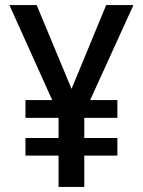

<svg xmlns="http://www.w3.org/2000/svg" viewBox="-20 -827 563 754"><path d="M261 -478 124 -807H17L185 -434H80V-364H210V-285H80V-216H210V-93H311V-216H441V-285H311V-364H441V-434H334L504 -807H397Z"/></svg>

Font: Noto Sans Kannada UI SemiCondensed Medium
Style: Regular
Weight: 500
Width: 4
Designer: Jelle Bosma - Monotype Design Team
Foundry: Monotype Imaging Inc.
Version: Version 2.005